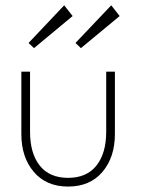

<svg xmlns="http://www.w3.org/2000/svg" viewBox="-20 -674 521 706"><path d="M105 -497 85 -516 216 -654.5 247 -615ZM277.5 -497 257.5 -516 389 -654.5 420 -615ZM90.5 -189.5Q90.5 -110 126.2 -65Q162 -20 230.5 -20Q298.5 -20 334.5 -65Q370.5 -110 370.5 -189.5V-410.5H402.5V-181Q402.5 -96 356.8 -42Q311 12 230.5 12Q150 12 104.2 -42Q58.5 -96 58.5 -181V-410.5H90.5Z"/></svg>

Font: League Spartan ExtraLight
Style: Regular
Weight: 200
Foundry: The League of Moveable Type
Version: Version 2.002